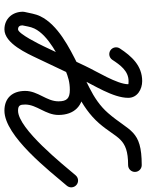

<svg xmlns="http://www.w3.org/2000/svg" viewBox="80 -696 647 846"><g transform="rotate(90 403.0 -273.5)"><path d="M250.2 -254.7C256.6 -239.4 274.2 -232.2 289.5 -238.6C319.1 -251 343.5 -258.2 376.7 -258.2C414 -258.2 427 -244.7 427 -208C427 -155.5 381.1 -117.6 381.1 -61.6C381.1 -6.8 410.9 30 468 30C580.1 30 734.5 -169.7 798.8 -245C809.6 -257.6 808.1 -276.5 795.5 -287.3C782.9 -298.1 764 -296.6 753.2 -284C707.4 -230.4 548.2 -30 468 -30C444.6 -30 441.1 -39.5 441.1 -61.6C441.1 -112.4 487 -151.2 487 -208C487 -277.6 446.9 -318.2 376.7 -318.2C335.6 -318.2 303.4 -309.5 266.3 -294C251 -287.6 243.8 -270 250.2 -254.7ZM202.5 -436.9C216.4 -427.8 235 -431.7 244.1 -445.5C266.4 -479.5 292.8 -517 338 -517C348.7 -517 351.6 -516.4 351.6 -515.7C351.6 -466.6 295.2 -377.2 271.7 -327C271.7 -327 271.7 -327 271.7 -327.1C271.8 -327.1 271.8 -327.2 271.8 -327.2C242.5 -265.4 213.2 -203.6 183.9 -141.9C176.9 -127.1 129.1 -30 110 -30C96.2 -30 92.2 -38.4 92.2 -51.4C92.2 -51.5 92 -49.7 91.7 -47.8C91.5 -46 91.3 -44.1 91.3 -44.2C96.1 -63.5 97.4 -83.8 106.2 -101.9C136.5 -165 233.1 -210.3 291.3 -239.5C291.3 -239.5 291.3 -239.5 291.3 -239.5C291.3 -239.5 291.3 -239.5 291.3 -239.5C325.7 -256.7 360.1 -273.9 394.4 -291.1C442.9 -315.4 488.1 -346.1 523.9 -387.2C592.1 -465.5 586 -515 708 -515C724.6 -515 738 -528.4 738 -545C738 -561.6 724.6 -575 708 -575C708 -575 708 -575 708 -575C550.9 -575 561.8 -522.1 478.6 -426.6C448.1 -391.4 409 -365.5 367.6 -344.7C333.2 -327.5 298.8 -310.3 264.5 -293.1C264.5 -293.1 264.5 -293.1 264.5 -293.1C264.4 -293.1 264.4 -293.1 264.4 -293.1C191.4 -256.5 89.5 -205.8 52 -127.8C41.2 -105.4 38.8 -82 33 -58.5C33 -58.4 32.8 -56.6 32.6 -54.9C32.4 -53.2 32.2 -51.5 32.2 -51.4C32.2 -5.5 62.8 30 110 30C171.8 30 216.4 -70.5 238.1 -116.1C267.4 -177.9 296.7 -239.7 326 -301.4C326 -301.4 326 -301.5 326 -301.5C326.1 -301.6 326.1 -301.6 326.1 -301.6C355.2 -363.8 411.6 -448.1 411.6 -515.7C411.6 -555.6 373.9 -577 338 -577C269.9 -577 228.4 -530.9 193.9 -478.5C184.8 -464.6 188.7 -446 202.5 -436.9Z"/></g></svg>

Font: FRB American Cursive
Style: Bold Italic
Weight: 700
Italic angle: -25°
Version: Version 2.0;Modular Font Editor K font №1